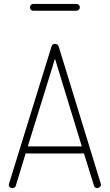

<svg xmlns="http://www.w3.org/2000/svg" viewBox="-20 -961 561 981"><path d="M43 0Q39 0 34.5 -2Q30 -4 27.5 -7.5Q25 -11 25 -16Q25 -20 26 -22L243 -723Q245 -731 250 -734Q255 -737 261 -737Q267 -737 272.5 -733.5Q278 -730 280 -723L495 -22Q496 -20 496 -17Q496 -13 493 -9Q490 -5 485.5 -2.5Q481 0 476 0Q471 0 466.5 -3Q462 -6 460 -13L409 -177H111L61 -13Q59 -6 54 -3Q49 0 43 0ZM122 -213H398L261 -661ZM150 -906Q143 -906 138 -911Q133 -916 133 -923Q133 -931 138 -936Q143 -941 150 -941H370Q377 -941 382.5 -936Q388 -931 388 -923Q388 -916 382.5 -911Q377 -906 370 -906Z"/></svg>

Font: Dosis ExtraLight ExtraLight
Style: Regular
Weight: 250
Version: Version 3.001; ttfautohint (v1.8.2)